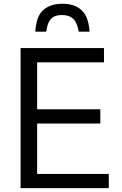

<svg xmlns="http://www.w3.org/2000/svg" viewBox="-20 -978 634 998"><path d="M87 0V-728H520.5V-654H173V-410H501.5V-336H173V-74H545.5V0ZM163.5 -813.5Q168.5 -894 205 -926.2Q241.5 -958.5 305.5 -958.5Q368 -958.5 404.2 -925Q440.5 -891.5 445.5 -813.5H389Q381.5 -859.5 361 -879.8Q340.5 -900 302 -900Q264 -900 245 -879.8Q226 -859.5 220.5 -813.5Z"/></svg>

Font: Mooli
Style: Regular
Weight: 400
Designer: Vernon Adams
Foundry: Vernon Adams
Version: Version 1.000; ttfautohint (v1.8.4.7-5d5b);gftools[0.9.33]